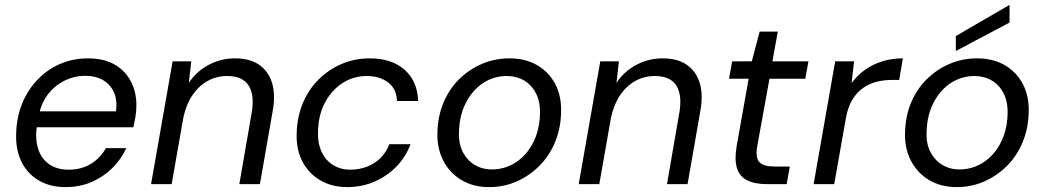

<svg xmlns="http://www.w3.org/2000/svg" viewBox="-20 -751 4261 783"><path d="M247 12Q184 12 137.5 -15.5Q91 -43 67 -92.5Q43 -142 46 -209Q48 -274 70.5 -329Q93 -384 132.5 -425.5Q172 -467 224.5 -490Q277 -513 339 -513Q406 -513 450.5 -486Q495 -459 516.5 -413.5Q538 -368 536 -314Q536 -295 532 -272.5Q528 -250 524 -232H111L122 -297H453Q459 -344 444 -376Q429 -408 399 -425Q369 -442 327 -442Q285 -442 245 -423Q205 -404 176 -367Q147 -330 137 -274L132 -246Q122 -190 134.5 -147.5Q147 -105 179.5 -82Q212 -59 260 -59Q312 -59 351 -83Q390 -107 412 -147H495Q474 -101 438 -65.5Q402 -30 354 -9Q306 12 247 12Z M596 0 684 -501H760L750 -413Q781 -460 831 -486.5Q881 -513 938 -513Q1000 -513 1038 -486Q1076 -459 1090 -411Q1104 -363 1092 -298L1040 0H956L1006 -289Q1019 -362 994.5 -401.5Q970 -441 906 -441Q864 -441 828 -421.5Q792 -402 766 -364.5Q740 -327 728 -273L680 0Z M1396 12Q1333 12 1285.5 -16Q1238 -44 1212.5 -94Q1187 -144 1190 -210Q1192 -276 1215.5 -331.5Q1239 -387 1280 -427.5Q1321 -468 1374 -490.5Q1427 -513 1488 -513Q1578 -513 1630.5 -466Q1683 -419 1685 -339H1599Q1597 -390 1562 -415.5Q1527 -441 1475 -441Q1422 -441 1378 -413Q1334 -385 1306.5 -335Q1279 -285 1277 -218Q1275 -180 1284.5 -150Q1294 -120 1312 -100Q1330 -80 1354.5 -69.5Q1379 -59 1408 -59Q1443 -59 1474.5 -70.5Q1506 -82 1530.5 -105.5Q1555 -129 1568 -163H1654Q1635 -111 1597 -72Q1559 -33 1507.5 -10.5Q1456 12 1396 12Z M1974 12Q1910 12 1861.5 -17Q1813 -46 1787 -97.5Q1761 -149 1764 -214Q1766 -279 1789 -333.5Q1812 -388 1852.5 -428Q1893 -468 1945.5 -490.5Q1998 -513 2058 -513Q2123 -513 2171 -485Q2219 -457 2245 -407Q2271 -357 2268 -289Q2266 -225 2243 -170Q2220 -115 2179.5 -74.5Q2139 -34 2087 -11Q2035 12 1974 12ZM1985 -60Q2039 -60 2083 -88.5Q2127 -117 2153.5 -168Q2180 -219 2182 -284Q2184 -335 2166 -370Q2148 -405 2117 -423Q2086 -441 2047 -441Q1994 -441 1950.5 -412.5Q1907 -384 1880.5 -333Q1854 -282 1852 -217Q1849 -167 1867 -132Q1885 -97 1916 -78.5Q1947 -60 1985 -60Z M2340 0 2428 -501H2504L2494 -413Q2525 -460 2575 -486.5Q2625 -513 2682 -513Q2744 -513 2782 -486Q2820 -459 2834 -411Q2848 -363 2836 -298L2784 0H2700L2750 -289Q2763 -362 2738.5 -401.5Q2714 -441 2650 -441Q2608 -441 2572 -421.5Q2536 -402 2510 -364.5Q2484 -327 2472 -273L2424 0Z M3109 0Q3058 0 3026.5 -16Q2995 -32 2985 -66.5Q2975 -101 2984 -154L3033 -430H2953L2966 -501H3046L3078 -622H3152L3130 -501H3277L3264 -430H3118L3068 -154Q3060 -107 3077 -89.5Q3094 -72 3137 -72H3201L3188 0Z M3298 0 3386 -501H3463L3453 -412Q3476 -444 3507 -466Q3538 -488 3577 -500.5Q3616 -513 3662 -513L3647 -425H3619Q3585 -425 3555 -417.5Q3525 -410 3499.5 -392Q3474 -374 3456 -344.5Q3438 -315 3430 -271L3382 0Z M3881 12Q3817 12 3768.5 -17Q3720 -46 3694 -97.5Q3668 -149 3671 -214Q3673 -279 3696 -333.5Q3719 -388 3759.5 -428Q3800 -468 3852.5 -490.5Q3905 -513 3965 -513Q4030 -513 4078 -485Q4126 -457 4152 -407Q4178 -357 4175 -289Q4173 -225 4150 -170Q4127 -115 4086.5 -74.5Q4046 -34 3994 -11Q3942 12 3881 12ZM3892 -60Q3946 -60 3990 -88.5Q4034 -117 4060.5 -168Q4087 -219 4089 -284Q4091 -335 4073 -370Q4055 -405 4024 -423Q3993 -441 3954 -441Q3901 -441 3857.5 -412.5Q3814 -384 3787.5 -333Q3761 -282 3759 -217Q3756 -167 3774 -132Q3792 -97 3823 -78.5Q3854 -60 3892 -60ZM3878 -543V-604L4097 -731V-659Z"/></svg>

Font: DM Sans 17pt
Style: Italic
Weight: 400
Italic angle: -10°
Version: Version 4.004;gftools[0.9.30]